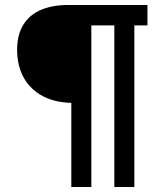

<svg xmlns="http://www.w3.org/2000/svg" viewBox="-20 -750 660 770"><path d="M266 -730H346.3V0H266ZM48.7 -550Q48.7 -612.3 74.6 -652.4Q100.5 -692.5 146.1 -711.2Q191.7 -730 252.3 -730H293.2L292.8 -337.5H273.5Q202.5 -337.5 151.8 -364.3Q101.2 -391.2 74.9 -439Q48.7 -486.8 48.7 -550ZM438.5 -730H518.8V0H438.5ZM297.3 -730H571.3V-648.2H297.3Z"/></svg>

Font: Monaspace Neon Var ExtraLight
Style: Regular
Weight: 200
Designer: Riley Cran and the Lettermatic Team
Version: Version 1.200 (Monaspace Neon Var)